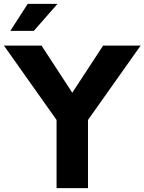

<svg xmlns="http://www.w3.org/2000/svg" viewBox="-29 -965 741 985"><path d="M261.2 -349.6 -8.8 -731H184.1L341.8 -489.3L500 -731H692.4L422.4 -349.6V0H261.2ZM23.9 -806.6 113.3 -945.3H266.1L144.5 -806.6Z"/></svg>

Font: Glacial Indifference
Style: Bold
Weight: 700
Designer: Alfredo Marco Pradil
Foundry: Alfredo Marco Pradil
Version: Version 1.312